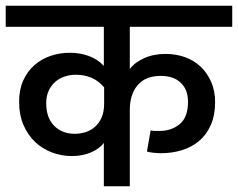

<svg xmlns="http://www.w3.org/2000/svg" viewBox="-30 -653 834 673"><path d="M335 -347Q315 -370 290.5 -380.5Q266 -391 235 -391Q215 -391 196 -384.5Q177 -378 163 -365.5Q149 -353 140.5 -334.5Q132 -316 132 -291Q132 -240 160 -212Q188 -184 232 -184Q252 -184 270.5 -190Q289 -196 303.5 -209Q318 -222 326.5 -242Q335 -262 335 -290ZM425 0H334V-152Q319 -132 289.5 -119Q260 -106 222 -106Q186 -106 152.5 -118.5Q119 -131 93.5 -155Q68 -179 52.5 -214.5Q37 -250 37 -297Q37 -339 51.5 -371Q66 -403 90.5 -424.5Q115 -446 147 -457Q179 -468 215 -468Q251 -468 282 -456.5Q313 -445 334 -422V-559H-10V-633H784V-559H425V-411Q442 -434 475 -449Q508 -464 550 -464Q586 -464 617.5 -453Q649 -442 672.5 -420Q696 -398 710 -366.5Q724 -335 724 -295Q724 -249 709 -215Q694 -181 668 -159Q642 -137 607.5 -126.5Q573 -116 535 -116Q524 -116 508.5 -117.5Q493 -119 485 -122L498 -196Q506 -194 513.5 -194Q521 -194 529 -194Q571 -194 600 -218Q629 -242 629 -296Q629 -339 603.5 -363Q578 -387 534 -387Q480 -387 452.5 -354.5Q425 -322 425 -268Z"/></svg>

Font: Ek Mukta Medium
Style: Regular
Weight: 500
Designer: Girish Dalvi and Yashodeep Gholap
Foundry: Ek Type
Version: Version 2.538;PS 1.002;hotconv 16.6.51;makeotf.lib2.5.65220;